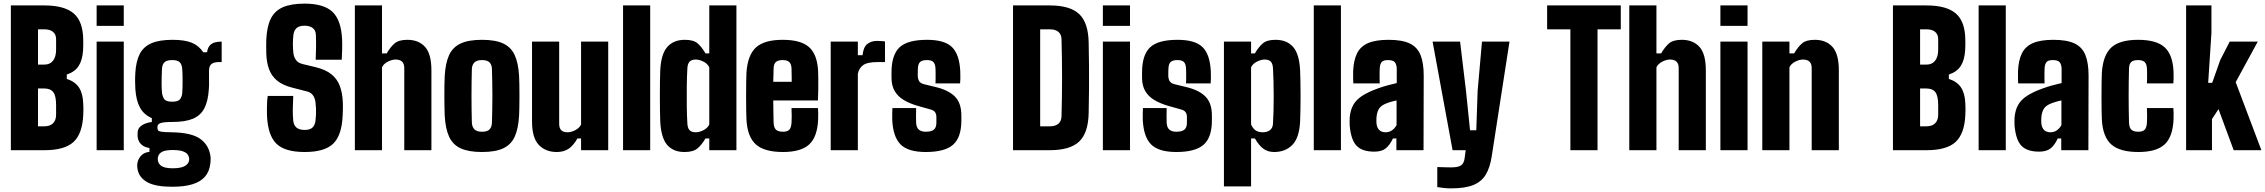

<svg xmlns="http://www.w3.org/2000/svg" viewBox="-20 -830 12516 1061"><path d="M40 0V-800H225Q337 -800 388.5 -754.8Q440 -709.5 440 -605Q440 -591 440 -578Q440 -565 439 -552Q435.5 -497.5 414.5 -465.2Q393.5 -433 349 -418V-394Q395 -379 416.5 -346.2Q438 -313.5 440 -257Q441 -240.5 441 -226.5Q441 -212.5 440 -195Q435.5 -91 386.2 -45.5Q337 0 225 0ZM190 -132H225Q256.5 -132 273.2 -148.8Q290 -165.5 290 -197Q290 -210.5 290 -223.5Q290 -236.5 290 -250Q290 -299.5 274.8 -320.2Q259.5 -341 225 -341H190ZM190 -473H225Q256.5 -473 273.2 -494.8Q290 -516.5 290 -556Q290 -570.5 290 -584.8Q290 -599 290 -613Q290 -639.5 273.2 -653.8Q256.5 -668 225 -668H190Z M514 -687V-800H664V-687ZM514 0V-600H664V0Z M931.5 202Q840.5 202 795.8 177.8Q751 153.5 741 110Q739.5 103.5 738.5 93Q737.5 82.5 739 73Q742 50.5 758.5 31.5Q775 12.5 806 9V-12Q778.5 -16 761.8 -31Q745 -46 741 -70.5Q740 -77.5 740 -85.5Q740 -93.5 741 -103Q744 -125 765 -138.2Q786 -151.5 819 -156V-177Q775 -196.5 753.8 -235Q732.5 -273.5 728 -337Q727.5 -352.5 727 -365Q726.5 -377.5 726.5 -388.2Q726.5 -399 727 -409.2Q727.5 -419.5 728 -430Q732 -492 752.2 -531.8Q772.5 -571.5 816.2 -590.8Q860 -610 933.5 -610Q1001 -610 1040.5 -593.5Q1080 -577 1103 -541H1124Q1128.5 -572.5 1147.2 -586.2Q1166 -600 1205 -600V-487H1189Q1163.5 -487 1149.2 -476.8Q1135 -466.5 1135 -437V-409Q1135 -399.5 1135 -391.5Q1135 -383.5 1135.2 -375.5Q1135.5 -367.5 1135.2 -358.2Q1135 -349 1134 -337Q1130 -271.5 1109.2 -231.5Q1088.5 -191.5 1045.8 -173.8Q1003 -156 932 -156Q884 -156 867 -149.8Q850 -143.5 850 -129V-126Q850 -116 853.2 -110.2Q856.5 -104.5 872.5 -102Q888.5 -99.5 927 -99Q1034.5 -97.5 1083 -65Q1131.5 -32.5 1142 27Q1144 37.5 1144 49Q1144 60.5 1142 75.5Q1137 118 1113 146Q1089 174 1044.2 188Q999.5 202 931.5 202ZM935 100Q962 100 980 95.5Q998 91 1008.5 82.8Q1019 74.5 1023 64Q1026 55.5 1025.5 48Q1025 40.5 1022 33Q1017.5 21.5 1006.8 14Q996 6.5 978.5 2.8Q961 -1 935.5 -1Q896 -1 878 7.8Q860 16.5 854.5 32.5Q851.5 40.5 851.8 48.8Q852 57 854 64Q857.5 75 866.8 83.2Q876 91.5 892.8 95.8Q909.5 100 935 100ZM931.5 -268Q964 -268 974.5 -281.5Q985 -295 987 -315Q988 -325.5 988.5 -343.8Q989 -362 989 -382.5Q989 -403 988.5 -421.2Q988 -439.5 987 -450Q985 -473.5 973.5 -485.8Q962 -498 931.5 -498Q901 -498 888.5 -485.5Q876 -473 875 -448Q874 -425.5 873.5 -406.5Q873 -387.5 873 -371.5Q873 -355.5 873.5 -342.5Q874 -329.5 875 -319Q877 -299.5 886.5 -283.8Q896 -268 931.5 -268Z M1663.5 10Q1553.5 10 1506.8 -36.5Q1460 -83 1455.5 -191Q1455 -207 1455 -226.2Q1455 -245.5 1456 -264.8Q1457 -284 1459.5 -300H1600.5Q1598.5 -263.5 1598 -228Q1597.5 -192.5 1600.5 -163Q1603 -138.5 1618.2 -125.2Q1633.5 -112 1663.5 -112Q1693 -112 1706.8 -125.2Q1720.5 -138.5 1723.5 -163Q1725.5 -180 1726.2 -196.8Q1727 -213.5 1726.2 -230.2Q1725.5 -247 1723.5 -264Q1721.5 -285 1710.5 -302Q1699.5 -319 1675.5 -325L1593.5 -346Q1541.5 -359.5 1511 -384.8Q1480.5 -410 1466.8 -447.5Q1453 -485 1451.5 -535Q1451 -557 1451 -574.2Q1451 -591.5 1451.5 -610Q1454.5 -681.5 1475.8 -725.5Q1497 -769.5 1542.5 -789.8Q1588 -810 1663.5 -810Q1770 -810 1818 -763.8Q1866 -717.5 1870.5 -610Q1871.5 -588.5 1870.8 -557.5Q1870 -526.5 1868.5 -500H1724.5Q1726 -534.5 1726.5 -569Q1727 -603.5 1725.5 -638Q1725 -662 1708.2 -675Q1691.5 -688 1663.5 -688Q1633.5 -688 1619 -675Q1604.5 -662 1601.5 -638Q1598.5 -612.5 1598.5 -586.5Q1598.5 -560.5 1601.5 -535Q1604 -515 1615.5 -498.5Q1627 -482 1652.5 -476L1723.5 -459Q1779.5 -445.5 1811.8 -419.2Q1844 -393 1858.2 -354.2Q1872.5 -315.5 1874.5 -264Q1875 -252.5 1875 -240Q1875 -227.5 1874.5 -215Q1874 -202.5 1873.5 -191Q1869 -83 1821.8 -36.5Q1774.5 10 1663.5 10Z M1941 0V-800H2091V-535H2117Q2138 -571 2161 -590.5Q2184 -610 2231 -610Q2293.5 -610 2328.8 -571Q2364 -532 2364 -441V0H2214V-454Q2214 -478 2201.8 -489.5Q2189.5 -501 2166 -501Q2146 -501 2123 -489.2Q2100 -477.5 2091 -458V0Z M2643.5 10Q2570 10 2526.2 -10Q2482.5 -30 2462 -74.2Q2441.5 -118.5 2437.5 -191Q2437 -208 2436.2 -236.8Q2435.5 -265.5 2435.5 -298.5Q2435.5 -331.5 2436 -361.5Q2436.5 -391.5 2437.5 -410Q2441.5 -481.5 2461.8 -525.5Q2482 -569.5 2525.8 -589.8Q2569.5 -610 2643.5 -610Q2718 -610 2761.2 -589.5Q2804.5 -569 2824.5 -525Q2844.5 -481 2848.5 -410Q2849.5 -393 2850 -364Q2850.5 -335 2850.5 -302Q2850.5 -269 2850 -239.5Q2849.5 -210 2848.5 -191Q2844.5 -119.5 2824.5 -75.2Q2804.5 -31 2761.2 -10.5Q2718 10 2643.5 10ZM2643.5 -102Q2673 -102 2685.5 -115.2Q2698 -128.5 2698.5 -153Q2699.5 -187.5 2700.2 -224.8Q2701 -262 2701 -300.5Q2701 -339 2700.2 -376.2Q2699.5 -413.5 2698.5 -448Q2698 -472 2685.5 -485Q2673 -498 2643.5 -498Q2615 -498 2601.8 -485Q2588.5 -472 2587.5 -448Q2586.5 -413.5 2586 -376Q2585.5 -338.5 2585.5 -300.2Q2585.5 -262 2586 -224.5Q2586.5 -187 2587.5 -153Q2588.5 -128.5 2601.8 -115.2Q2615 -102 2643.5 -102Z M3057 10Q2995 10 2957.5 -29.2Q2920 -68.5 2920 -159V-600H3070V-146Q3070 -122 3081.5 -110.5Q3093 -99 3116 -99Q3136.5 -99 3159.2 -110.8Q3182 -122.5 3191 -142V-600H3341V0H3191V-65H3171Q3148 -24.5 3121.2 -7.2Q3094.5 10 3057 10Z M3423 0V-800H3573V0Z M3762.5 10Q3700.5 10 3666.8 -29.2Q3633 -68.5 3628.5 -159Q3627.5 -182.5 3627 -220.2Q3626.5 -258 3626.5 -300Q3626.5 -342 3627 -379.8Q3627.5 -417.5 3628.5 -441Q3633 -532 3667.8 -571Q3702.5 -610 3764.5 -610Q3812 -610 3834.8 -590.5Q3857.5 -571 3878.5 -535H3899.5V-800H4049.5V0H3899.5V-65H3878.5Q3857.5 -29 3833.8 -9.5Q3810 10 3762.5 10ZM3824.5 -99Q3845 -99 3867.8 -110.8Q3890.5 -122.5 3899.5 -142V-458Q3890.5 -477.5 3867.8 -489.2Q3845 -501 3824.5 -501Q3801.5 -501 3790.8 -489.5Q3780 -478 3778.5 -454Q3776 -410.5 3775.2 -353.5Q3774.5 -296.5 3775.2 -240.8Q3776 -185 3778.5 -146Q3780 -122 3790.8 -110.5Q3801.5 -99 3824.5 -99Z M4307 10Q4204.5 10 4157.5 -31.5Q4110.5 -73 4105 -168Q4104 -185 4103.5 -220.2Q4103 -255.5 4103 -297Q4103 -338.5 4103.5 -375Q4104 -411.5 4105 -430Q4112 -527 4158.2 -568.5Q4204.5 -610 4305 -610Q4405.5 -610 4451 -569.5Q4496.5 -529 4501 -436Q4501.5 -425 4501.8 -397.2Q4502 -369.5 4501.8 -336.2Q4501.5 -303 4500 -275H4253Q4253 -243 4253.8 -211.8Q4254.5 -180.5 4255 -152Q4256 -125 4268 -113.5Q4280 -102 4307 -102Q4331 -102 4341.8 -113.5Q4352.5 -125 4354 -152Q4355 -164 4355 -185.5Q4355 -207 4354 -233H4500Q4501 -228 4501.5 -206.2Q4502 -184.5 4501 -168Q4496.5 -73 4451.2 -31.5Q4406 10 4307 10ZM4253 -378H4355Q4355 -396 4354.8 -412Q4354.5 -428 4354.2 -439Q4354 -450 4354 -453Q4352.5 -477 4341.2 -487.5Q4330 -498 4305 -498Q4279 -498 4267.5 -487.5Q4256 -477 4255 -453Q4254.5 -435 4254.2 -416.2Q4254 -397.5 4253 -378Z M4570.5 0V-600H4720.5V-525H4746.5Q4751 -569.5 4772.5 -586.8Q4794 -604 4827.5 -604Q4840.5 -604 4852.5 -603Q4864.5 -602 4870.5 -601V-487H4829.5Q4772 -487 4749 -469.5Q4726 -452 4720.5 -422V0Z M5095.5 10Q4999 10 4957 -31.5Q4915 -73 4910.5 -168Q4910 -184.5 4910.5 -206.2Q4911 -228 4911.5 -233H5042.5Q5042 -207 5042 -185.5Q5042 -164 5042.5 -152Q5044 -125 5057.8 -113.5Q5071.5 -102 5095.5 -102Q5126.5 -102 5140.5 -113.5Q5154.5 -125 5154.5 -152Q5154.5 -164.5 5154.5 -166.5Q5154.5 -168.5 5154.5 -170.2Q5154.5 -172 5154.5 -184Q5154.5 -199 5147.2 -209.8Q5140 -220.5 5122.5 -225L5051.5 -245Q5006.5 -258 4974 -277.5Q4941.5 -297 4924 -327Q4906.5 -357 4906.5 -401Q4906.5 -408.5 4906.5 -415.5Q4906.5 -422.5 4906.5 -429Q4906.5 -526 4950.5 -568Q4994.5 -610 5102.5 -610Q5200 -610 5241 -569.5Q5282 -529 5286.5 -436Q5287.5 -419.5 5287 -397Q5286.5 -374.5 5285.5 -369H5149.5Q5150 -378 5150.2 -395.2Q5150.5 -412.5 5150.2 -429.2Q5150 -446 5149.5 -453Q5148 -477 5137.8 -487.5Q5127.5 -498 5102.5 -498Q5075.5 -498 5064.5 -487.5Q5053.5 -477 5052.5 -453Q5052 -442 5051.8 -437Q5051.5 -432 5051.5 -414Q5051.5 -395.5 5058.5 -382.5Q5065.5 -369.5 5088.5 -364L5150.5 -349Q5220.5 -332.5 5256.5 -296.8Q5292.5 -261 5292.5 -192Q5292.5 -185.5 5292.5 -178.2Q5292.5 -171 5292.5 -164Q5292.5 -71 5247 -30.5Q5201.5 10 5095.5 10Z M5578 0V-800H5781Q5893.5 -800 5943.8 -752.2Q5994 -704.5 5996 -595Q5997.5 -525.5 5998 -463Q5998.5 -400.5 5998 -338Q5997.5 -275.5 5996 -206Q5994 -96 5943.8 -48Q5893.5 0 5781 0ZM5728 -132H5781Q5812.5 -132 5829 -146.5Q5845.5 -161 5846 -188Q5847.5 -241.5 5848.2 -294.5Q5849 -347.5 5849 -400.5Q5849 -453.5 5848.2 -506.8Q5847.5 -560 5846 -613Q5845.5 -639.5 5829 -653.8Q5812.5 -668 5781 -668H5728Z M6074.5 -687V-800H6224.5V-687ZM6074.5 0V-600H6224.5V0Z M6480 10Q6383.5 10 6341.5 -31.5Q6299.5 -73 6295 -168Q6294.5 -184.5 6295 -206.2Q6295.5 -228 6296 -233H6427Q6426.5 -207 6426.5 -185.5Q6426.5 -164 6427 -152Q6428.5 -125 6442.2 -113.5Q6456 -102 6480 -102Q6511 -102 6525 -113.5Q6539 -125 6539 -152Q6539 -164.5 6539 -166.5Q6539 -168.5 6539 -170.2Q6539 -172 6539 -184Q6539 -199 6531.8 -209.8Q6524.5 -220.5 6507 -225L6436 -245Q6391 -258 6358.5 -277.5Q6326 -297 6308.5 -327Q6291 -357 6291 -401Q6291 -408.5 6291 -415.5Q6291 -422.5 6291 -429Q6291 -526 6335 -568Q6379 -610 6487 -610Q6584.5 -610 6625.5 -569.5Q6666.5 -529 6671 -436Q6672 -419.5 6671.5 -397Q6671 -374.5 6670 -369H6534Q6534.5 -378 6534.8 -395.2Q6535 -412.5 6534.8 -429.2Q6534.5 -446 6534 -453Q6532.5 -477 6522.2 -487.5Q6512 -498 6487 -498Q6460 -498 6449 -487.5Q6438 -477 6437 -453Q6436.5 -442 6436.2 -437Q6436 -432 6436 -414Q6436 -395.5 6443 -382.5Q6450 -369.5 6473 -364L6535 -349Q6605 -332.5 6641 -296.8Q6677 -261 6677 -192Q6677 -185.5 6677 -178.2Q6677 -171 6677 -164Q6677 -71 6631.5 -30.5Q6586 10 6480 10Z M6743.5 200V-600H6893.5V-535H6914.5Q6935.5 -571 6958.5 -590.5Q6981.5 -610 7028.5 -610Q7091 -610 7125.5 -571Q7160 -532 7164.5 -441Q7165.5 -417.5 7166.2 -379.8Q7167 -342 7167 -300Q7167 -258 7166.2 -220.2Q7165.5 -182.5 7164.5 -159Q7160 -68.5 7121.5 -29.2Q7083 10 7020.5 10Q6987.5 10 6962.8 -7.2Q6938 -24.5 6914.5 -65H6893.5V200ZM6958.5 -99Q6982 -99 6997.5 -110.5Q7013 -122 7014.5 -146Q7016.5 -175.5 7017.5 -214.5Q7018.5 -253.5 7018.5 -296.5Q7018.5 -339.5 7017.5 -380.5Q7016.5 -421.5 7014.5 -454Q7013 -478 7002.5 -489.5Q6992 -501 6968.5 -501Q6948.5 -501 6925.5 -489.2Q6902.5 -477.5 6893.5 -458V-142Q6904 -119 6919.2 -109Q6934.5 -99 6958.5 -99Z M7240 0V-800H7390V0Z M7574.5 8Q7508 8 7476.8 -24.2Q7445.5 -56.5 7438.5 -136Q7438 -145 7438 -158Q7438 -171 7438.5 -180Q7442 -221 7458 -249.8Q7474 -278.5 7506.8 -300Q7539.5 -321.5 7593.5 -341Q7620.5 -351 7645.8 -357.8Q7671 -364.5 7698.5 -371V-448Q7698.5 -472 7688.8 -485Q7679 -498 7649.5 -498Q7625 -498 7615.5 -487.5Q7606 -477 7604.5 -453Q7604 -446 7603.8 -429.2Q7603.5 -412.5 7603.8 -395.2Q7604 -378 7604.5 -369H7458.5Q7458 -374.5 7457.5 -397Q7457 -419.5 7457.5 -436Q7460 -496.5 7479 -535Q7498 -573.5 7540 -591.8Q7582 -610 7653.5 -610Q7728 -610 7770.2 -589.8Q7812.5 -569.5 7830 -525.8Q7847.5 -482 7847.5 -412L7846.5 0H7696.5V-65H7677.5Q7659.5 -27 7637 -9.5Q7614.5 8 7574.5 8ZM7637.5 -99Q7657 -99 7672.5 -110Q7688 -121 7697.5 -139V-275Q7679.5 -271.5 7662.8 -266.2Q7646 -261 7632.5 -255Q7606.5 -243 7597.2 -223.5Q7588 -204 7586.5 -180Q7586 -170.5 7586 -163Q7586 -155.5 7586.5 -148Q7589 -124 7601.8 -111.5Q7614.5 -99 7637.5 -99Z M7998.5 211Q7981.5 211 7961 209Q7940.5 207 7922.5 204V93Q7936 93.5 7960.2 94.2Q7984.5 95 7998.5 95Q8038.5 95 8054.2 83.5Q8070 72 8073.5 45L8079.5 0H8007L7896.5 -600H8048.5L8081 -329L8103.5 -110H8138L8145.5 -329L8169.5 -600H8321.5L8223.5 33Q8214 96 8190.2 135.2Q8166.5 174.5 8120.8 192.8Q8075 211 7998.5 211Z M8658 0V-668H8529.5V-800H8936.5V-668H8808V0Z M8983.5 0V-800H9133.5V-535H9159.5Q9180.5 -571 9203.5 -590.5Q9226.5 -610 9273.5 -610Q9336 -610 9371.2 -571Q9406.5 -532 9406.5 -441V0H9256.5V-454Q9256.5 -478 9244.2 -489.5Q9232 -501 9208.5 -501Q9188.5 -501 9165.5 -489.2Q9142.5 -477.5 9133.5 -458V0Z M9487 -687V-800H9637V-687ZM9487 0V-600H9637V0Z M9718.5 0V-600H9868.5V-535H9894.5Q9915.5 -571 9938.5 -590.5Q9961.5 -610 10008.5 -610Q10071 -610 10106.2 -571Q10141.5 -532 10141.5 -441V0H9991.5V-454Q9991.5 -478 9979.2 -489.5Q9967 -501 9943.5 -501Q9923.5 -501 9900.5 -489.2Q9877.5 -477.5 9868.5 -458V0Z M10440.5 0V-800H10625.5Q10737.5 -800 10789 -754.8Q10840.5 -709.5 10840.5 -605Q10840.5 -591 10840.5 -578Q10840.5 -565 10839.5 -552Q10836 -497.5 10815 -465.2Q10794 -433 10749.5 -418V-394Q10795.5 -379 10817 -346.2Q10838.5 -313.5 10840.5 -257Q10841.5 -240.5 10841.5 -226.5Q10841.5 -212.5 10840.5 -195Q10836 -91 10786.8 -45.5Q10737.5 0 10625.5 0ZM10590.5 -132H10625.5Q10657 -132 10673.8 -148.8Q10690.5 -165.5 10690.5 -197Q10690.5 -210.5 10690.5 -223.5Q10690.5 -236.5 10690.5 -250Q10690.5 -299.5 10675.2 -320.2Q10660 -341 10625.5 -341H10590.5ZM10590.5 -473H10625.5Q10657 -473 10673.8 -494.8Q10690.5 -516.5 10690.5 -556Q10690.5 -570.5 10690.5 -584.8Q10690.5 -599 10690.5 -613Q10690.5 -639.5 10673.8 -653.8Q10657 -668 10625.5 -668H10590.5Z M10914 0V-800H11064V0Z M11248.5 8Q11182 8 11150.8 -24.2Q11119.5 -56.5 11112.5 -136Q11112 -145 11112 -158Q11112 -171 11112.5 -180Q11116 -221 11132 -249.8Q11148 -278.5 11180.8 -300Q11213.5 -321.5 11267.5 -341Q11294.5 -351 11319.8 -357.8Q11345 -364.5 11372.5 -371V-448Q11372.5 -472 11362.8 -485Q11353 -498 11323.5 -498Q11299 -498 11289.5 -487.5Q11280 -477 11278.5 -453Q11278 -446 11277.8 -429.2Q11277.5 -412.5 11277.8 -395.2Q11278 -378 11278.5 -369H11132.5Q11132 -374.5 11131.5 -397Q11131 -419.5 11131.5 -436Q11134 -496.5 11153 -535Q11172 -573.5 11214 -591.8Q11256 -610 11327.5 -610Q11402 -610 11444.2 -589.8Q11486.5 -569.5 11504 -525.8Q11521.5 -482 11521.5 -412L11520.5 0H11370.5V-65H11351.5Q11333.5 -27 11311 -9.5Q11288.5 8 11248.5 8ZM11311.5 -99Q11331 -99 11346.5 -110Q11362 -121 11371.5 -139V-275Q11353.5 -271.5 11336.8 -266.2Q11320 -261 11306.5 -255Q11280.5 -243 11271.2 -223.5Q11262 -204 11260.5 -180Q11260 -170.5 11260 -163Q11260 -155.5 11260.5 -148Q11263 -124 11275.8 -111.5Q11288.5 -99 11311.5 -99Z M11844 -369Q11844.5 -378 11844.8 -395.2Q11845 -412.5 11844.8 -429.2Q11844.5 -446 11844 -453Q11842.5 -477 11831.2 -487.5Q11820 -498 11795 -498Q11769 -498 11757.5 -487.5Q11746 -477 11745 -453Q11744 -417.5 11743.5 -379.2Q11743 -341 11743 -301.8Q11743 -262.5 11743.5 -224.8Q11744 -187 11745 -152Q11746 -125 11758 -113.5Q11770 -102 11797 -102Q11821 -102 11831.8 -113.5Q11842.5 -125 11844 -152Q11845 -164 11845 -185.5Q11845 -207 11844 -233H11990Q11991 -228 11991.5 -206.2Q11992 -184.5 11991 -168Q11986.5 -73 11941.2 -31.5Q11896 10 11797 10Q11694.5 10 11647.5 -31.5Q11600.5 -73 11595 -168Q11594 -185 11593.5 -220.2Q11593 -255.5 11593 -297Q11593 -338.5 11593.5 -375Q11594 -411.5 11595 -430Q11602 -527 11648.2 -568.5Q11694.5 -610 11795 -610Q11895.5 -610 11941 -569.5Q11986.5 -529 11991 -436Q11992 -419.5 11991.5 -397Q11991 -374.5 11990 -369Z M12060.5 0V-800H12200.5V-648L12182.5 -372H12204.5L12249.5 -499L12301.5 -600H12456.5L12334.5 -376L12476.5 0H12323.5L12239.5 -227L12203.5 -172V0Z"/></svg>

Font: Big Shoulders Display Thin Black
Style: Regular
Weight: 900
Version: Version 2.002